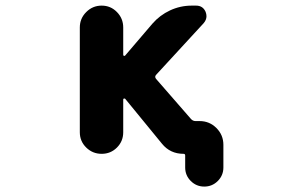

<svg xmlns="http://www.w3.org/2000/svg" viewBox="-20 -568 1040 687"><path d="M642.6 31.2V-11.7Q642.6 -17.6 636.7 -17.6Q588.9 -17.6 559.6 -53.7L427.7 -214.8Q425.8 -215.8 423.3 -215.3Q420.9 -214.8 420.9 -211.9V-94.7Q420.9 -62.5 398.4 -40Q376 -17.6 343.8 -17.6Q311.5 -17.6 288.6 -40Q265.6 -62.5 265.6 -94.7V-469.7Q265.6 -502 288.6 -524.9Q311.5 -547.9 343.8 -547.9Q376 -547.9 398.4 -524.9Q420.9 -502 420.9 -469.7V-372.1Q420.9 -369.1 423.3 -368.2Q425.8 -367.2 427.7 -369.1L525.4 -483.4Q551.8 -513.7 588.4 -530.8Q625 -547.9 666 -547.9H681.6Q706.1 -547.9 715.8 -525.4Q718.8 -517.6 718.8 -509.8Q718.8 -497.1 709 -485.4L539.1 -300.8Q532.2 -293.9 538.1 -286.1L663.1 -142.6Q669.9 -134.8 679.7 -134.8H694.3Q729.5 -134.8 754.4 -109.9Q779.3 -85 779.3 -49.8V31.2Q779.3 59.6 759.3 79.6Q739.3 99.6 710.9 99.6Q682.6 99.6 662.6 79.6Q642.6 59.6 642.6 31.2Z"/></svg>

Font: Rounded-X Mgen+ 1m bold
Style: Bold
Weight: 700
Designer: [Source Han Sans]
Ryoko NISHIZUKA  (kana & ideographs); Paul D. Hunt (Latin, Greek & Cyrillic); Wenlong ZHANG  (bopomofo
Version: Version 1.059.20150602